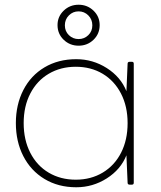

<svg xmlns="http://www.w3.org/2000/svg" viewBox="-20 -767 678 811"><path d="M528 -506H537Q545 -506 545 -498V5Q545 13 537 13H528Q519 13 519 5L514 -111Q490 -51 431 -13.5Q372 24 302 24Q226 24 168 -11Q110 -46 78.5 -107.5Q47 -169 47 -247Q47 -325 78.5 -386.5Q110 -448 168 -482.5Q226 -517 302 -517Q372 -517 431 -479.5Q490 -442 514 -382L519 -498Q519 -506 528 -506ZM519 -247Q519 -318 491 -372Q463 -426 413.5 -455.5Q364 -485 300 -485Q236 -485 186 -455.5Q136 -426 108 -372Q80 -318 80 -247Q80 -176 108 -121.5Q136 -67 186 -37.5Q236 -8 300 -8Q364 -8 414 -38Q464 -68 491.5 -122Q519 -176 519 -247ZM312 -747Q349 -747 375 -722Q401 -697 401 -661Q401 -624 375 -599Q349 -574 312 -574Q275 -574 249 -599Q223 -624 223 -661Q223 -697 249 -722Q275 -747 312 -747ZM312 -602Q336 -602 353 -618.5Q370 -635 370 -660Q370 -685 353 -702Q336 -719 312 -719Q288 -719 271 -702Q254 -685 254 -660Q254 -635 271 -618.5Q288 -602 312 -602Z"/></svg>

Font: LINE Seed JP_TTF Thin
Style: Regular
Weight: 250
Designer: LY Corporation & Fontrix & Fontworks
Version: Version 1.008